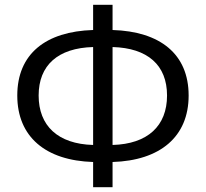

<svg xmlns="http://www.w3.org/2000/svg" viewBox="-20 -767 857 800"><path d="M449 -571C595 -567 676 -496 676 -369C676 -242 595 -167 449 -163ZM368 -163C221 -167 141 -243 141 -369C141 -495 221 -567 368 -571ZM449 -747H368V-642C170 -636 52 -542 52 -369C52 -197 170 -98 368 -92V13H449V-92C647 -98 766 -197 766 -369C766 -542 647 -636 449 -642Z"/></svg>

Font: Noto Sans Japanese Regular
Style: Regular
Weight: 400
Designer: Ryoko NISHIZUKA (kana & ideographs); Paul D. Hunt (Latin, Greek & Cyrillic); Wenlong ZHANG (bopomofo); Sandoll Communica
Foundry: Adobe Systems Incorporated
Version: Version 1.000;PS 1;hotconv 1.0.78;makeotf.lib2.5.61930